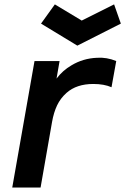

<svg xmlns="http://www.w3.org/2000/svg" viewBox="-20 -834 558 854"><path d="M324 -631 162.5 -729 224 -814.5 343.5 -742.5 487.5 -814.5 517.5 -729ZM497 -562.5 476 -446Q443 -460.5 395 -460.5Q320.5 -460.5 276 -421Q249 -397 234 -365.5Q219 -334 211.5 -291.5L160.5 0H34.5L133.5 -562.5H245L231.5 -484.5Q258.5 -520.5 298 -543.5Q349.5 -574.5 411.5 -577Q454.5 -580 497 -562.5Z"/></svg>

Font: Russisch Sans
Style: Bold Italic
Weight: 700
Italic angle: -10°
Designer: Michael Sharanda (font) & Cristiano Sobral (main changes)
Foundry: Michael Sharanda
Version: Version 2.00;September 8, 2020;FontCreator 13.0.0.2681 64-bi